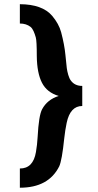

<svg xmlns="http://www.w3.org/2000/svg" viewBox="-20 -773 459 897"><path d="M254.4 -324.7Q199.2 -340.8 176 -386.5Q152.8 -432.1 151.9 -510.7Q151.9 -581.5 147.2 -598.1Q142.6 -614.7 136.7 -627.7Q130.9 -640.6 122.6 -647.5Q102.5 -663.1 72.8 -663.1V-753.4Q177.7 -752.9 223.6 -699.2Q254.9 -662.1 265.6 -622.6Q281.2 -563.5 285.6 -516.6Q290 -469.7 292 -455.1Q293.9 -440.4 298.8 -423.3Q303.7 -406.2 311.5 -396Q329.6 -371.6 364.3 -371.6V-277.8Q308.1 -277.8 291.5 -199.2Q284.2 -164.1 280.3 -127.9Q269.5 -23.4 256.8 3.9Q207 104 72.8 104V14.2Q134.8 14.6 147.9 -62.5Q153.8 -96.7 155.8 -132.8Q161.1 -233.9 176.8 -262.7Q201.2 -308.1 254.4 -324.7Z"/></svg>

Font: Dhyana
Style: Bold
Weight: 700
Foundry: Vernon Adams
Version: Version 1.002; ttfautohint (v0.8.51-6076)